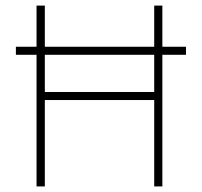

<svg xmlns="http://www.w3.org/2000/svg" viewBox="-20 -670 727 690"><path d="M648.4 -502H37.1V-473.1H648.4ZM534.2 -649.9V-339.4H141.1V-649.9H111.3V0H141.1V-310.5H534.2V0H563.5V-649.9Z"/></svg>

Font: Estedad VF
Style: Regular
Weight: 100
Designer: Amin Abedi
Version: Version 7.3